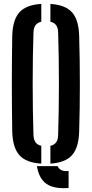

<svg xmlns="http://www.w3.org/2000/svg" viewBox="-20 -828 468 981"><path d="M42.5 -157Q41.5 -217 41 -278Q40.5 -339 40.5 -400.2Q40.5 -461.5 41 -522.2Q41.5 -583 42.5 -643.5Q44.5 -726 79 -764.8Q113.5 -803.5 191 -808V-717Q171 -712.5 161.5 -699.2Q152 -686 151 -662.5Q149 -601.5 148 -535.5Q147 -469.5 147 -401.5Q147 -333.5 148 -266.8Q149 -200 151 -138Q152 -114.5 161.5 -101Q171 -87.5 191 -83V8Q113.5 3.5 79 -35.2Q44.5 -74 42.5 -157ZM168.5 21H274.5Q281 35.5 294.8 41.8Q308.5 48 330.5 45.5V132.5Q256.5 138 218 111.8Q179.5 85.5 168.5 21ZM237.5 8V-83Q257.5 -87.5 267 -101Q276.5 -114.5 277 -138Q279 -200 280 -266.8Q281 -333.5 281 -401.5Q281 -469.5 280 -535.5Q279 -601.5 277 -662.5Q276.5 -686 266.8 -699.2Q257 -712.5 237.5 -717V-808Q314.5 -803 348.5 -764.5Q382.5 -726 384.5 -643.5Q386.5 -582.5 387.2 -521.5Q388 -460.5 388 -399.5Q388 -338.5 387.2 -277.8Q386.5 -217 384.5 -157Q382.5 -74.5 348.5 -35.8Q314.5 3 237.5 8Z"/></svg>

Font: Big Shoulders Stencil Display Thin
Style: Bold
Weight: 700
Version: Version 2.001